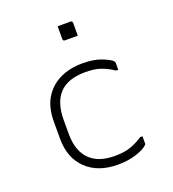

<svg xmlns="http://www.w3.org/2000/svg" viewBox="-139 -861 877 976"><g transform="rotate(-20 300.0 -373.0)"><path d="M337 -536Q400 -536 440.5 -519.5Q481 -503 492 -492Q498 -486 498 -479V-443H486Q455 -464 421 -476.5Q387 -489 337 -489Q241 -489 195.5 -440.5Q150 -392 150 -298V-221Q150 -131 198 -83Q244 -37 332 -37Q384 -37 418 -49Q452 -61 486 -83H498V-45Q498 -40 495 -37Q477 -19 433 -4.5Q389 10 333 10Q225 10 162.5 -50.5Q100 -111 100 -214V-306Q100 -384 131.5 -435Q163 -486 216.5 -511Q270 -536 337 -536ZM284 -756H353Q364 -756 364 -745V-676H295Q284 -676 284 -687Z"/></g></svg>

Font: Recursive Mn Lnr St Lt
Style: Regular
Weight: 300
Monospace: yes
Version: Version 1.079;hotconv 1.0.112;makeotfexe 2.5.65598; ttfautoh